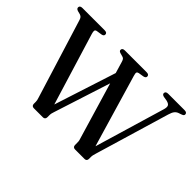

<svg xmlns="http://www.w3.org/2000/svg" viewBox="-126 -989 1277 1277"><g transform="rotate(45 513.0 -350.0)"><path d="M502.5 -567 544 -553 391 -77.5Q387.5 -68 385.5 -59.2Q383.5 -50.5 383.5 -39.5V-21Q383.5 -11 378 -5.5Q372.5 0 363.5 0H277.5Q267.5 0 262 -5.5Q256.5 -11 256.5 -21V-39.5Q256.5 -48 255 -54.2Q253.5 -60.5 249.5 -73.5L77 -630.5Q73 -643.5 67.2 -649.2Q61.5 -655 51.5 -658.5L28 -664.5Q18 -668 14.5 -672.5Q11 -677 11 -683.5Q11 -691 16.8 -695.5Q22.5 -700 35 -700H243.5Q256 -700 261.8 -695.5Q267.5 -691 267.5 -682.5Q267.5 -669.5 250.5 -665.5L211.5 -659.5Q199 -657.5 197 -649Q195 -640.5 200.5 -622.5L370.5 -66.5L331 -36.5ZM817.5 -682.5Q817.5 -691 823.5 -695.5Q829.5 -700 841.5 -700H995Q1008 -700 1013.5 -695.2Q1019 -690.5 1019 -683Q1019 -676.5 1015.2 -672.8Q1011.5 -669 1000.5 -665L980 -658Q965.5 -652.5 956 -640.5Q946.5 -628.5 939 -603L782.5 -77.5Q779 -65 777 -57Q775 -49 775 -39.5V-21Q775 -11 769.8 -5.5Q764.5 0 755.5 0H664.5Q655 0 649.5 -5.5Q644 -11 644 -21V-39.5Q644 -47.5 643.5 -54.8Q643 -62 638.5 -75.5L473.5 -630.5Q469 -646 464.2 -651.5Q459.5 -657 451 -659.5L427.5 -666Q418 -669 414.2 -672.8Q410.5 -676.5 410.5 -682.5Q410.5 -691 416.5 -695.5Q422.5 -700 434.5 -700H638Q650.5 -700 656.2 -695.5Q662 -691 662 -682.5Q662 -676 657.8 -671.8Q653.5 -667.5 643.5 -665L606 -659Q594.5 -656.5 592 -649.5Q589.5 -642.5 595.5 -622.5L759 -67.5L725.5 -41.5L893.5 -606.5Q900.5 -630 895.5 -642Q890.5 -654 867.5 -660L835 -665.5Q825.5 -668 821.5 -672.2Q817.5 -676.5 817.5 -682.5Z"/></g></svg>

Font: Fraunces 20pt
Style: Regular
Weight: 400
Version: Version 1.000;[b76b70a41]